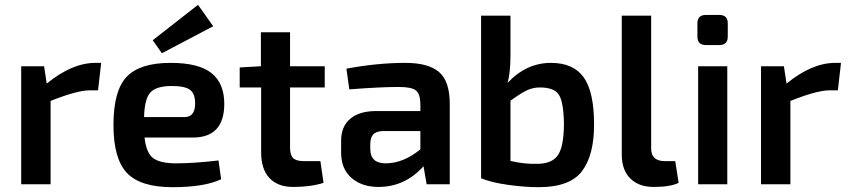

<svg xmlns="http://www.w3.org/2000/svg" viewBox="-20 -765 3524 797"><path d="M400 -504 387 -390H352Q300 -390 190 -346V0H68V-490H163L174 -418Q279 -504 376 -504Z M652 -544 614 -598 802 -745 865 -656ZM780 -194H580Q587 -130 616 -108.5Q645 -87 711 -87Q786 -87 887 -99L898 -21Q829 12 696 12Q563 12 507 -47Q451 -106 451 -246Q451 -389 506 -446.5Q561 -504 688 -504Q805 -504 858 -461.5Q911 -419 911 -334Q911 -194 780 -194ZM578 -279H746Q790 -279 790 -336Q790 -376 769 -392Q748 -408 693 -408Q629 -408 604.5 -381.5Q580 -355 578 -279Z M1184 -402V-153Q1184 -121 1197 -108.5Q1210 -96 1243 -96H1310L1323 -6Q1270 11 1197 11Q1133 11 1098.5 -26Q1064 -63 1064 -132V-402H975V-485L1063 -490V-631H1184V-490H1328V-402Z M1430 -394 1418 -480Q1547 -504 1663 -504Q1758 -504 1802.5 -466Q1847 -428 1847 -333V0H1751L1738 -75Q1661 11 1551 11Q1482 11 1439 -26.5Q1396 -64 1396 -131V-181Q1396 -240 1434 -272Q1472 -304 1541 -304H1725V-334Q1724 -376 1706 -390Q1688 -404 1635 -404Q1558 -404 1430 -394ZM1517 -166V-147Q1517 -87 1581 -87Q1654 -87 1725 -145V-221H1569Q1540 -220 1528.5 -206Q1517 -192 1517 -166Z M2099 -700V-535Q2099 -464 2087 -421Q2165 -504 2267 -504Q2360 -504 2403 -444Q2446 -384 2446 -248Q2446 -120 2395.5 -54Q2345 12 2216 12Q2159 12 2090 2.5Q2021 -7 1977 -25V-700ZM2099 -347V-97Q2157 -83 2213 -85Q2272 -86 2296 -121Q2320 -156 2321 -248Q2320 -338 2301 -370Q2282 -402 2221 -402Q2191 -402 2165 -389Q2139 -376 2099 -347Z M2683 -700V-153Q2682 -124 2696.5 -110Q2711 -96 2741 -96H2783L2797 -6Q2763 11 2693 11Q2632 11 2596.5 -24Q2561 -59 2561 -123V-700Z M2910 -703H2966Q3001 -703 3001 -668V-613Q3001 -578 2966 -578H2910Q2875 -578 2875 -613V-668Q2875 -703 2910 -703ZM2999 0H2878V-490H2999Z M3471 -504 3458 -390H3423Q3371 -390 3261 -346V0H3139V-490H3234L3245 -418Q3350 -504 3447 -504Z"/></svg>

Font: Exo 2.0 Semi Bold
Style: Regular
Weight: 600
Designer: Natanael Gama
Version: Version 1.001;PS 001.001;hotconv 1.0.70;makeotf.lib2.5.58329